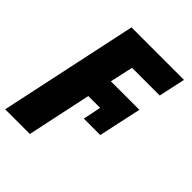

<svg xmlns="http://www.w3.org/2000/svg" viewBox="-258 -673 1034 1034"><g transform="rotate(45 258.5 -156.5)"><path d="M-36 240H152L230 -127H320L299 -24H424L477 -269H260L289 -401H500L533 -553H133Z"/></g></svg>

Font: Noto Sans Black
Style: Italic
Weight: 900
Italic angle: -12°
Designer: Monotype Design Team
Foundry: Monotype Imaging Inc.
Version: Version 2.013